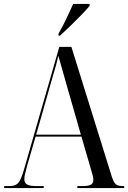

<svg xmlns="http://www.w3.org/2000/svg" viewBox="-20 -951 648 971"><path d="M1 0V-10H30Q58 -10 72 -25.5Q86 -41 100 -89L280 -714H341L545 -59Q554 -30 565 -20Q576 -10 600 -10H608V0H371V-10H398Q429 -10 440.5 -17.5Q452 -25 452 -41Q452 -52 448 -67Q444 -82 439 -98L392 -260H160L117 -112Q112 -92 107.5 -74.5Q103 -57 103 -45Q103 -26 117 -18Q131 -10 164 -10H201V0ZM163 -270H389L321 -507Q302 -574 292 -609.5Q282 -645 275 -669Q269 -642 264 -623.5Q259 -605 253 -585.5Q247 -566 239 -537ZM276 -781Q297 -817 316 -857Q335 -897 350 -931H433V-921Q419 -904 392.5 -876.5Q366 -849 336.5 -820.5Q307 -792 284 -771H276Z"/></svg>

Font: Noto Serif Display Condensed
Style: Regular
Weight: 400
Width: 3
Designer: Monotype Design Team
Foundry: Monotype Imaging Inc.
Version: Version 2.009